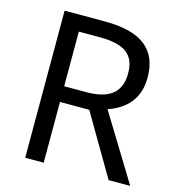

<svg xmlns="http://www.w3.org/2000/svg" viewBox="-106 -807 835 900"><g transform="rotate(15 311.0 -357.0)"><path d="M329.1 -294.9 502 0H606.9L411.1 -319.8C506.3 -352.5 554.2 -416.5 554.2 -511.2C554.2 -646.5 471.2 -713.9 293.9 -713.9H97.2V0H187V-294.9ZM187 -636.2H289.1C410.2 -636.2 460.9 -596.7 460.9 -506.8C460.9 -417 409.7 -371.1 293.9 -371.1H187Z"/></g></svg>

Font: Noto Reveo Sans
Style: Regular
Weight: 400
Designer: Monotype Design team
Foundry: Monotype Imaging Inc.
Version: Version 1.04